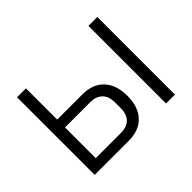

<svg xmlns="http://www.w3.org/2000/svg" viewBox="-141 -1007 1282 1282"><g transform="rotate(-45 500.0 -366.5)"><path d="M121 0V-733H205V-438H444Q541 -438 595 -380Q649 -322 649 -218Q649 -115 595 -57.5Q541 0 444 0ZM879 0H795V-733H879ZM444 -74Q498 -74 528.5 -104Q559 -134 559 -192V-246Q559 -304 528.5 -334Q498 -364 444 -364H205V-74Z"/></g></svg>

Font: IBM Plex Sans JP
Style: Regular
Weight: 400
Designer: Mike Abbink; Paul van der Laan; Pieter van Rosmalen; Wujin Sim; Yejin Wi; Jinhee Kim; Boomi Park; Yona Kim; Kichan Ma
Foundry: Sandoll Inc.
Version: Version 1.000